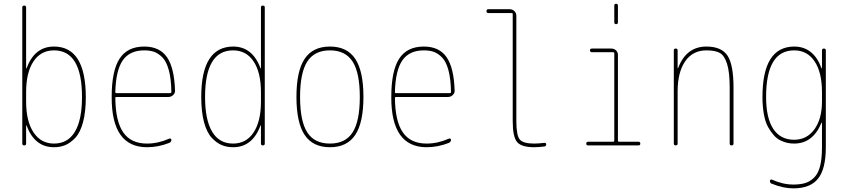

<svg xmlns="http://www.w3.org/2000/svg" viewBox="-20 -780 4540 1030"><path d="M120.1 -285.2V-235.4Q120.1 -128.9 160.2 -69.3Q200.2 -9.8 269.5 -9.8Q343.8 -9.8 381.8 -73.2Q419.9 -136.7 419.9 -259.8Q419.9 -509.8 269.5 -509.8Q199.2 -509.8 159.7 -450.7Q120.1 -391.6 120.1 -285.2ZM99.6 -9.8V-740.2Q99.6 -750 109.9 -750Q120.1 -750 120.1 -740.2V-414.1Q120.1 -413.1 121.1 -413.1Q123 -413.1 123 -415Q166 -530.3 269.5 -530.3Q439.5 -530.3 440.4 -259.8Q440.4 -179.7 425.3 -124Q410.2 -68.4 383.8 -40.5Q357.4 -12.7 330.1 -1.5Q302.7 9.8 269.5 9.8Q166 9.8 123 -105.5Q123 -107.4 121.1 -107.4Q120.1 -107.4 120.1 -106.4V-9.8Q120.1 0 109.9 0Q99.6 0 99.6 -9.8Z M753.9 -509.8Q675.8 -509.8 638.7 -456.5Q601.6 -403.3 598.6 -286.1Q598.6 -280.3 604.5 -280.3H892.6Q898.4 -280.3 899.4 -285.2Q898.4 -356.4 885.7 -403.3Q873 -450.2 851.1 -472.2Q829.1 -494.1 806.6 -502Q784.2 -509.8 753.9 -509.8ZM768.6 9.8Q578.1 9.8 579.1 -259.8Q579.1 -399.4 621.1 -464.8Q663.1 -530.3 753.9 -530.3Q835.9 -530.3 875.5 -473.6Q915 -417 918.9 -294.9Q919.9 -281.2 909.2 -270.5Q898.4 -259.8 883.8 -259.8H604.5Q599.6 -259.8 598.6 -255.9Q599.6 -129.9 641.1 -69.8Q682.6 -9.8 768.6 -9.8Q828.1 -9.8 887.7 -36.1Q891.6 -38.1 895.5 -36.1Q899.4 -34.2 899.4 -30.3Q899.4 -19.5 888.7 -13.7Q829.1 9.8 768.6 9.8Z M1230.5 -509.8Q1080.1 -509.8 1080.1 -259.8Q1080.1 -136.7 1118.2 -73.2Q1156.2 -9.8 1230.5 -9.8Q1300.8 -9.8 1340.3 -69.3Q1379.9 -128.9 1379.9 -235.4V-285.2Q1379.9 -391.6 1340.3 -450.7Q1300.8 -509.8 1230.5 -509.8ZM1230.5 9.8Q1197.3 9.8 1169.9 -1.5Q1142.6 -12.7 1116.2 -40.5Q1089.8 -68.4 1074.7 -124Q1059.6 -179.7 1059.6 -259.8Q1059.6 -529.3 1230.5 -530.3Q1334 -530.3 1377 -415Q1377 -413.1 1378.9 -413.1Q1379.9 -413.1 1379.9 -414.1V-740.2Q1379.9 -750 1390.1 -750Q1400.4 -750 1400.4 -740.2V-9.8Q1400.4 0 1390.1 0Q1379.9 0 1379.9 -9.8V-106.4Q1379.9 -107.4 1378.9 -107.4Q1377 -107.4 1377 -105.5Q1334 9.8 1230.5 9.8Z M1871.6 -449.7Q1833 -509.8 1750 -509.8Q1667 -509.8 1628.4 -449.7Q1589.8 -389.6 1589.8 -259.8Q1589.8 -129.9 1628.4 -69.8Q1667 -9.8 1750 -9.8Q1833 -9.8 1871.6 -69.8Q1910.2 -129.9 1910.2 -259.8Q1910.2 -389.6 1871.6 -449.7ZM1885.7 -56.2Q1841.8 9.8 1750 9.8Q1658.2 9.8 1614.3 -56.2Q1570.3 -122.1 1570.3 -260.3Q1570.3 -398.4 1614.3 -464.4Q1658.2 -530.3 1750 -530.3Q1841.8 -530.3 1885.7 -464.4Q1929.7 -398.4 1929.7 -260.3Q1929.7 -122.1 1885.7 -56.2Z M2253.9 -509.8Q2175.8 -509.8 2138.7 -456.5Q2101.6 -403.3 2098.6 -286.1Q2098.6 -280.3 2104.5 -280.3H2392.6Q2398.4 -280.3 2399.4 -285.2Q2398.4 -356.4 2385.7 -403.3Q2373 -450.2 2351.1 -472.2Q2329.1 -494.1 2306.6 -502Q2284.2 -509.8 2253.9 -509.8ZM2268.6 9.8Q2078.1 9.8 2079.1 -259.8Q2079.1 -399.4 2121.1 -464.8Q2163.1 -530.3 2253.9 -530.3Q2335.9 -530.3 2375.5 -473.6Q2415 -417 2418.9 -294.9Q2419.9 -281.2 2409.2 -270.5Q2398.4 -259.8 2383.8 -259.8H2104.5Q2099.6 -259.8 2098.6 -255.9Q2099.6 -129.9 2141.1 -69.8Q2182.6 -9.8 2268.6 -9.8Q2328.1 -9.8 2387.7 -36.1Q2391.6 -38.1 2395.5 -36.1Q2399.4 -34.2 2399.4 -30.3Q2399.4 -19.5 2388.7 -13.7Q2329.1 9.8 2268.6 9.8Z M2599.6 -710Q2589.8 -710 2589.8 -720.2Q2589.8 -730.5 2599.6 -730.5H2714.8Q2729.5 -730.5 2739.7 -720.2Q2750 -710 2750 -695.3V-129.9Q2750 -52.7 2768.6 -31.2Q2787.1 -9.8 2845.7 -9.8Q2867.2 -9.8 2901.4 -13.7Q2905.3 -14.6 2907.7 -11.7Q2910.2 -8.8 2910.2 -4.9Q2910.2 3.9 2900.4 5.9Q2864.3 9.8 2845.7 9.8Q2777.3 9.8 2753.9 -18.1Q2730.5 -45.9 2730.5 -129.9V-705.1Q2730.5 -710 2724.6 -710Z M3134.8 0Q3125 0 3125 -9.8Q3125 -19.5 3134.8 -19.5H3269.5Q3274.4 -19.5 3275.4 -25.4V-495.1Q3275.4 -500 3269.5 -500H3155.3Q3145.5 -500 3145 -509.8Q3144.5 -519.5 3155.3 -519.5H3259.8Q3274.4 -519.5 3284.7 -509.8Q3294.9 -500 3294.9 -485.4V-25.4Q3294.9 -20.5 3299.8 -19.5H3405.3Q3415 -19.5 3415 -9.8Q3415 0 3405.3 0ZM3275.4 -660.2V-750Q3275.4 -759.8 3285.2 -759.8Q3294.9 -759.8 3294.9 -750V-660.2Q3294.9 -650.4 3285.2 -650.4Q3275.4 -650.4 3275.4 -660.2Z M3594.7 -9.8V-509.8Q3594.7 -519.5 3605 -519.5Q3615.2 -519.5 3615.2 -509.8V-415Q3615.2 -414.1 3616.2 -414.1Q3618.2 -414.1 3618.2 -416Q3662.1 -530.3 3769.5 -530.3Q3850.6 -530.3 3882.8 -481.4Q3915 -432.6 3915 -309.6V-9.8Q3915 0 3904.8 0Q3894.5 0 3894.5 -9.8V-309.6Q3894.5 -392.6 3880.4 -437.5Q3866.2 -482.4 3841.3 -496.1Q3816.4 -509.8 3769.5 -509.8Q3696.3 -509.8 3655.8 -451.2Q3615.2 -392.6 3615.2 -290V-9.8Q3615.2 0 3605 0Q3594.7 0 3594.7 -9.8Z M4240.2 -509.8Q4089.8 -509.8 4089.8 -259.8Q4089.8 -146.5 4128.4 -88.4Q4167 -30.3 4240.2 -30.3Q4308.6 -30.3 4349.1 -86.4Q4389.6 -142.6 4389.6 -235.4V-285.2Q4389.6 -391.6 4350.1 -450.7Q4310.5 -509.8 4240.2 -509.8ZM4240.2 -9.8Q4222.7 -9.8 4205.6 -13.2Q4188.5 -16.6 4168.5 -25.9Q4148.4 -35.2 4131.8 -53.7Q4115.2 -72.3 4100.6 -98.1Q4085.9 -124 4078.1 -166Q4070.3 -208 4070.3 -259.8Q4070.3 -529.3 4240.2 -530.3Q4343.8 -530.3 4386.7 -415Q4386.7 -413.1 4388.7 -413.1Q4389.6 -413.1 4389.6 -414.1V-509.8Q4389.6 -519.5 4399.9 -519.5Q4410.2 -519.5 4410.2 -509.8V9.8Q4410.2 126 4368.7 178.2Q4327.1 230.5 4235.4 230.5Q4181.6 230.5 4119.1 205.1Q4110.4 202.1 4110.4 190.4Q4110.4 186.5 4113.8 184.1Q4117.2 181.6 4121.1 183.6Q4179.7 210 4235.4 210Q4273.4 210 4299.3 202.1Q4325.2 194.3 4347.2 172.9Q4369.1 151.4 4379.4 111.3Q4389.6 71.3 4389.6 9.8V-121.1Q4389.6 -122.1 4388.7 -122.1Q4386.7 -122.1 4386.7 -121.1Q4340.8 -9.8 4240.2 -9.8Z"/></svg>

Font: Rounded Mgen+ 1m thin
Style: Regular
Weight: 100
Designer: [Source Han Sans]
Ryoko NISHIZUKA  (kana & ideographs); Paul D. Hunt (Latin, Greek & Cyrillic); Wenlong ZHANG  (bopomofo
Version: Version 1.059.20150602